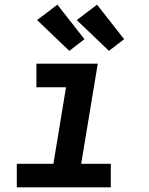

<svg xmlns="http://www.w3.org/2000/svg" viewBox="-20 -803 640 823"><path d="M52 0V-101H209L263 -429H136V-530H399L328 -101H455V0ZM447 -585 309 -717 396 -783 512 -635ZM277 -585 139 -717 226 -783 342 -635Z"/></svg>

Font: Iosevka Curly Extended Oblique
Style: Bold
Weight: 700
Width: 7
Italic angle: -9°
Monospace: yes
Designer: Belleve Invis
Foundry: Belleve Invis
Version: Version 11.1.0; ttfautohint (v1.8.3)